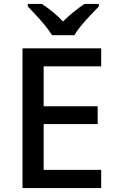

<svg xmlns="http://www.w3.org/2000/svg" viewBox="-20 -961 597 981"><path d="M497 0H95V-714H497V-622H203V-418H479V-327H203V-93H497ZM246 -781Q232 -804 210 -831Q188 -858 164 -883.5Q140 -909 122 -928V-941H194Q220 -924 248.5 -901Q277 -878 302 -851Q329 -878 357.5 -901Q386 -924 412 -941H485V-928Q467 -909 442.5 -883.5Q418 -858 395.5 -831Q373 -804 360 -781Z"/></svg>

Font: Noto Sans Arabic Med
Style: Regular
Weight: 500
Designer: Monotype Design Team, Nadine Chahine, Nizar Qandah and Khaled Hosny
Foundry: Monotype Imaging Inc.
Version: Version 2.012; ttfautohint (v1.8.4.7-5d5b)